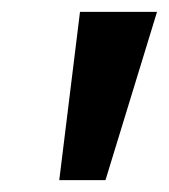

<svg xmlns="http://www.w3.org/2000/svg" viewBox="-20 -710 285 324"><path d="M80 -406 115 -690H245L158 -406Z"/></svg>

Font: Radio Canada Big Medium
Style: Italic
Weight: 500
Italic angle: -12°
Designer: Étienne Aubert Bonn
Foundry: Coppers and Brasses
Version: Version 1.001